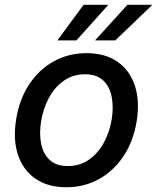

<svg xmlns="http://www.w3.org/2000/svg" viewBox="-20 -776 660 807"><path d="M258.9 11Q180.8 11 128.9 -24.9Q77.1 -60.7 55.6 -125Q34.1 -189.3 47.9 -274.9Q61.4 -358.7 102.6 -421.2Q143.8 -483.7 205.8 -518.1Q267.8 -552.6 343.4 -552.6Q421.5 -552.6 473.4 -516.7Q525.2 -480.8 546.7 -416.4Q568.2 -351.9 554.3 -265.6Q540.8 -182.5 499.5 -120.2Q458.1 -57.9 396.3 -23.4Q334.5 11 258.9 11ZM264.9 -78.1Q316.1 -78.1 354.2 -105.1Q392.4 -132.1 416.7 -176.8Q441.1 -221.6 449.6 -274.9Q457.7 -326.3 449.4 -369.1Q441.1 -411.9 413.7 -437.9Q386.4 -463.8 337.4 -463.8Q286.2 -463.8 247.9 -436.6Q209.5 -409.4 185.5 -364.5Q161.6 -319.6 152.7 -266Q144.5 -214.8 152.9 -172.2Q161.2 -129.6 188.6 -103.9Q215.9 -78.1 264.9 -78.1ZM379.6 -606.2 515.3 -755.7H620.4L464.5 -606.2ZM221.2 -606.2 331.3 -755.7H435.4L301.1 -606.2Z"/></svg>

Font: Inter UI Medium
Style: Italic
Weight: 500
Italic angle: 9.39999°
Designer: Rasmus Andersson
Foundry: rsms
Version: 3.2;8d6f07862